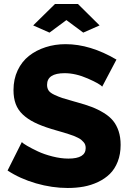

<svg xmlns="http://www.w3.org/2000/svg" viewBox="-20 -938 655 966"><path d="M147 -810.1 256.8 -918H372.1L481 -810.1L398.9 -773.9L314 -836.9L229 -773.9ZM494.1 -502Q482.9 -516.1 421.6 -543Q360.4 -569.8 305.2 -569.8Q216.8 -569.8 216.8 -511.2Q216.8 -494.6 224.4 -482.9Q231.9 -471.2 253.9 -460.9Q275.9 -450.7 293.9 -444.8Q312 -439 354 -427.2Q362.3 -424.8 366.2 -423.8Q410.6 -411.6 441.9 -399.7Q473.1 -387.7 502.2 -369.9Q531.2 -352.1 548.8 -330.6Q566.4 -309.1 576.7 -278.6Q586.9 -248 586.9 -209Q586.9 -162.1 572.3 -124.8Q557.6 -87.4 532.7 -63Q507.8 -38.6 473.1 -22.2Q438.5 -5.9 400.9 1Q363.3 7.8 320.8 7.8Q241.7 7.8 160.9 -15.6Q80.1 -39.1 18.1 -80.1L89.8 -223.1Q95.2 -216.8 116.9 -204.1Q138.7 -191.4 170.2 -176.5Q201.7 -161.6 243.9 -150.9Q286.1 -140.1 324.2 -140.1Q411.1 -140.1 411.1 -192.9Q411.1 -201.7 408.7 -209.2Q406.2 -216.8 400.4 -223.1Q394.5 -229.5 388.7 -234.6Q382.8 -239.7 371.6 -245.1Q360.4 -250.5 351.6 -254.2Q342.8 -257.8 327.1 -262.7Q311.5 -267.6 300.8 -271Q290 -274.4 270.5 -279.8Q251 -285.2 238.8 -289.1Q188 -304.7 153.6 -321.8Q119.1 -338.9 94.7 -361.8Q70.3 -384.8 59.1 -414.8Q47.9 -444.8 47.9 -484.9Q47.9 -539.6 68.8 -584Q89.8 -628.4 125.7 -656.7Q161.6 -685.1 209 -700.4Q256.3 -715.8 310.1 -715.8Q434.1 -715.8 565.9 -638.2Z"/></svg>

Font: Rawline ExtraBold
Style: Regular
Weight: 800
Designer: Matt McInerney, Pablo Impallari, Rodrigo Fuenzalida
Foundry: Matt McInerney, Pablo Impallari, Rodrigo Fuenzalida
Version: Version 4.020;PS 004.020;hotconv 1.0.88;makeotf.lib2.5.64775